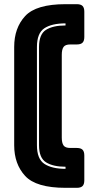

<svg xmlns="http://www.w3.org/2000/svg" viewBox="-20 -820 469 920"><path d="M348 80H294Q153 80 100.5 23Q48 -34 48 -124V-595Q48 -686 100.5 -743Q153 -800 294 -800H348Q367 -800 375.5 -791.5Q384 -783 384 -764V-643Q384 -624 375.5 -615.5Q367 -607 348 -607H317Q293 -607 284.5 -595Q276 -583 276 -557V-161Q276 -135 284.5 -123Q293 -111 317 -111H348Q367 -111 375.5 -102.5Q384 -94 384 -75V44Q384 63 375.5 71.5Q367 80 348 80ZM294 -21Q235 -21 201 -42Q167 -63 167 -124V-595Q167 -656 200.5 -677Q234 -698 294 -698V-708Q228 -708 192.5 -684.5Q157 -661 157 -595V-124Q157 -58 193 -34.5Q229 -11 294 -11Z"/></svg>

Font: Bungee Inline
Style: Regular
Weight: 400
Version: Version 1.000;PS 1.0;hotconv 1.0.72;makeotf.lib2.5.5900